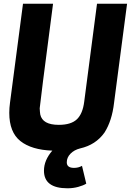

<svg xmlns="http://www.w3.org/2000/svg" viewBox="-20 -800 705 1035"><path d="M344 215Q217 215 217 120Q217 64 262 12Q150 8 90 -39.5Q30 -87 30 -192Q30 -218 34 -247L104 -780H266Q194 -229 194 -216Q195 -196 197 -183Q209 -127 297 -127Q363 -127 394.5 -157Q426 -187 434 -252L503 -780H665L595 -247Q584 -149 543 -85Q496 -19 412 0Q380 8 360 28.5Q340 49 340 75Q340 105 379 105Q403 105 422 94L445 190Q429 200 401.5 207.5Q374 215 344 215Z"/></svg>

Font: Tanohe Sans
Style: Bold Italic
Weight: 700
Designer: Village Type and Design LLC & Cristiano Sobral
Foundry: Cooper Hewitt Smithsonian Design Museum
Version: Version 1.00;September 29, 2021;FontCreator 13.0.0.2655 64-b